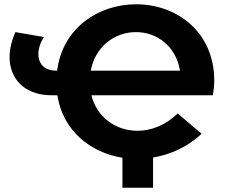

<svg xmlns="http://www.w3.org/2000/svg" viewBox="-20 -731 1054 897"><path d="M404 -401C425 -513 515 -581 615 -581C715 -581 802 -514 821 -401ZM552 146H695V5C777 -9 857 -45 922 -106L810 -201C754 -146 686 -120 623 -120C523 -120 433 -181 407 -286H974C978 -307 981 -333 981 -354C981 -581 807 -711 616 -711C438 -711 272 -599 247 -401H241C156 -401 137 -482 185 -558L52 -581C-19 -423 53 -286 221 -286H248C274 -119 403 -18 552 6Z"/></svg>

Font: Montserrat-Alt1
Style: Bold
Weight: 700
Designer: Differentunic
Foundry: Differentunic
Version: Version 7.222